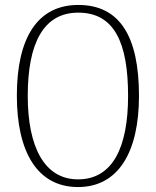

<svg xmlns="http://www.w3.org/2000/svg" viewBox="-20 -745 630 775"><path d="M295 10C457 10 541 -130 541 -358C541 -599 463 -725 296 -725C131 -725 48 -592 48 -359C48 -134 129 10 295 10ZM295 -21C159 -21 92 -152 92 -358C92 -570 155 -694 296 -694C443 -694 497 -570 497 -358C497 -149 434 -21 295 -21Z"/></svg>

Font: Noto Serif Devanagari Condensed ExtraLight
Style: Regular
Weight: 200
Width: 3
Designer: Universal Thirst, Indian Type Foundry and the Monotype Design Team
Foundry: Monotype Imaging Inc.
Version: Version 2.004